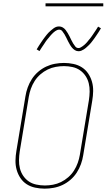

<svg xmlns="http://www.w3.org/2000/svg" viewBox="-20 -1119 640 1147"><path d="M247 8Q218 8 190 2Q162 -4 139.5 -18.5Q117 -33 102 -55.5Q87 -78 79.5 -104.5Q72 -131 72.5 -160Q73 -189 78 -218L132 -544Q136 -570 145.5 -596.5Q155 -623 170.5 -647Q186 -671 208 -690Q230 -709 255.5 -721Q281 -733 308.5 -738Q336 -743 362 -743Q391 -743 419 -737Q447 -731 469.5 -716.5Q492 -702 507 -679.5Q522 -657 529.5 -630.5Q537 -604 536.5 -575Q536 -546 531 -517L477 -191Q473 -165 463.5 -138.5Q454 -112 438.5 -88Q423 -64 401 -45Q379 -26 353.5 -14Q328 -2 300.5 3Q273 8 247 8ZM248 -11Q272 -11 296.5 -15.5Q321 -20 344.5 -31.5Q368 -43 388 -60.5Q408 -78 422 -100Q436 -122 444.5 -146Q453 -170 457 -194L511 -520Q515 -546 515.5 -572Q516 -598 510 -622Q504 -646 490.5 -666Q477 -686 457.5 -699.5Q438 -713 413 -718.5Q388 -724 362 -724Q338 -724 313 -719.5Q288 -715 264.5 -703.5Q241 -692 221 -674.5Q201 -657 187 -635Q173 -613 164.5 -589Q156 -565 152 -541L98 -215Q94 -189 93.5 -163Q93 -137 99 -113Q105 -89 118.5 -69Q132 -49 151.5 -35.5Q171 -22 196.5 -16.5Q222 -11 248 -11ZM449 -813Q437 -813 427 -819.5Q417 -826 410 -834.5Q403 -843 397.5 -852.5Q392 -862 386.5 -872.5Q381 -883 376 -894Q371 -905 365 -914.5Q359 -924 352 -933Q345 -942 333 -942Q328 -942 325.5 -941Q323 -940 318.5 -938Q314 -936 309 -932.5Q304 -929 298 -923.5Q292 -918 289 -914.5Q286 -911 283 -908Q280 -905 277.5 -901.5Q275 -898 272 -894.5Q269 -891 265.5 -887Q262 -883 259 -879Q256 -875 252.5 -870Q249 -865 246 -860Q243 -855 239 -849.5Q235 -844 231.5 -838.5Q228 -833 224 -827Q220 -821 216 -814L199 -824Q206 -836 212.5 -846Q219 -856 225 -865Q231 -874 237 -882.5Q243 -891 248.5 -898Q254 -905 259 -911.5Q264 -918 269.5 -923.5Q275 -929 284 -937Q293 -945 301 -950.5Q309 -956 316.5 -958.5Q324 -961 333 -961Q345 -961 355 -955Q365 -949 372 -940Q379 -931 384.5 -921.5Q390 -912 395.5 -901.5Q401 -891 406 -880Q411 -869 417 -859.5Q423 -850 430 -841Q437 -832 449 -832Q454 -832 456.5 -833Q459 -834 463.5 -836.5Q468 -839 473 -842.5Q478 -846 484 -851Q490 -856 493 -859.5Q496 -863 499 -866Q502 -869 504.5 -872.5Q507 -876 510 -879.5Q513 -883 516.5 -887Q520 -891 523 -895.5Q526 -900 529.5 -904.5Q533 -909 536 -914Q539 -919 543 -924.5Q547 -930 550.5 -935.5Q554 -941 558 -947Q562 -953 566 -960L583 -950Q577 -939 570 -928.5Q563 -918 557 -909Q551 -900 545 -891.5Q539 -883 533.5 -876Q528 -869 523 -862.5Q518 -856 512.5 -851Q507 -846 498 -837.5Q489 -829 481 -824Q473 -819 465.5 -816Q458 -813 449 -813ZM597 -1081H252V-1099H597Z"/></svg>

Font: Iosevka Etoile Thin
Style: Italic
Weight: 100
Italic angle: -9°
Designer: Belleve Invis
Foundry: Belleve Invis
Version: Version 22.1.2; ttfautohint (v1.8.4)